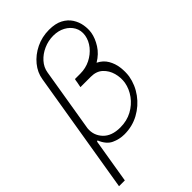

<svg xmlns="http://www.w3.org/2000/svg" viewBox="-277 -831 1129 1129"><g transform="rotate(-45 287.5 -266.0)"><path d="M367.9 -737.2Q420.5 -737.2 454.4 -719.1Q488.3 -701 506.7 -672.1Q525.2 -643.1 530.5 -610.4Q535.9 -577.8 531.2 -548.3Q524.5 -509.6 499.3 -469.5Q474.1 -429.3 428.6 -402.3Q465.2 -384.2 483.8 -352.3Q502.5 -320.3 507.3 -282.7Q512.1 -245 507.1 -209.9Q496.4 -149.1 459.7 -98.7Q422.9 -48.3 367.9 -18.3Q312.9 11.7 247.2 11.7Q205.3 11.7 167.8 -5.9Q130.3 -23.4 109.4 -75.3L102.6 -72.4L56.8 204.5H8.5L134.9 -559.3Q142.4 -607.2 175.4 -647.7Q208.5 -688.2 258.7 -712.7Q308.9 -737.2 367.9 -737.2ZM269.5 -420.5H270.2L271 -424.4H315.3Q360.4 -424.4 398.6 -443.5Q436.8 -462.7 462.4 -494.3Q487.9 -525.9 494.3 -563.6Q500 -601.2 483.3 -630.9Q466.6 -660.5 434.5 -677.7Q402.3 -695 360.8 -695Q318.9 -695 280.5 -677.9Q242.2 -660.9 216.1 -631.6Q190 -602.3 184.3 -565.7L118.3 -166.9Q113.3 -112.6 150 -73.3Q186.8 -34.1 258.5 -34.1Q313.2 -34.1 356.4 -57.5Q399.5 -81 427.4 -119.1Q455.3 -157.3 463.1 -201.3Q469.1 -239.7 458.5 -278.1Q447.8 -316.4 420.1 -342.2Q392.4 -367.9 346.6 -367.9H294.4Q293.3 -367.9 292.6 -367.9H259.9L266.3 -400.2ZM119.7 -176.5V-177.6Q119.7 -177.2 119.7 -176.5Z"/></g></svg>

Font: Inter UI Extra Light
Style: Italic
Weight: 200
Italic angle: -9.39999°
Designer: Rasmus Andersson
Foundry: rsms
Version: 3.2;8d6f07862